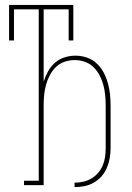

<svg xmlns="http://www.w3.org/2000/svg" viewBox="-20 -755 540 783"><path d="M284 8V-10Q302 -10 319.5 -14Q337 -18 352.5 -27Q368 -36 380 -50Q392 -64 399 -80.5Q406 -97 408.5 -115Q411 -133 411 -151V-325Q411 -346 409 -367Q407 -388 401.5 -408.5Q396 -429 386 -448Q376 -467 361 -481.5Q346 -496 326 -503Q306 -510 285 -510Q263 -510 243 -503Q223 -496 208 -481.5Q193 -467 183 -448Q173 -429 167.5 -408.5Q162 -388 160 -367Q158 -346 158 -325V0H78V-18H138V-717H37V-590H17V-735H279V-590H260V-717H158V-422Q165 -444 176 -464Q187 -484 204 -499Q221 -514 243 -521Q265 -528 288 -528Q311 -528 333.5 -520.5Q356 -513 373.5 -497Q391 -481 402 -460.5Q413 -440 419.5 -417.5Q426 -395 428.5 -371.5Q431 -348 431 -325V-151Q431 -131 427.5 -110.5Q424 -90 416 -71Q408 -52 394.5 -36.5Q381 -21 363 -10.5Q345 0 324.5 4Q304 8 284 8Z"/></svg>

Font: Iosevka Curly Slab Thin
Style: Regular
Weight: 100
Monospace: yes
Designer: Belleve Invis
Foundry: Belleve Invis
Version: Version 22.1.2; ttfautohint (v1.8.4)